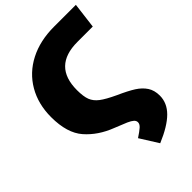

<svg xmlns="http://www.w3.org/2000/svg" viewBox="-269 -797 1125 1125"><g transform="rotate(-45 294.0 -234.5)"><path d="M293 114Q328 91 343.5 77Q359 63 359 48Q359 35 348 25Q337 15 313.5 4.5Q290 -6 236 -27Q140 -64 80 -132.5Q20 -201 20 -333Q20 -441 68 -523.5Q116 -606 203.5 -651Q291 -696 407 -696H588L568 -536H441Q239 -536 239 -338Q239 -285 250.5 -255.5Q262 -226 291.5 -203.5Q321 -181 383 -152Q448 -123 484 -100Q520 -77 540 -46.5Q560 -16 560 28Q560 89 512 137Q464 185 364 227Z"/></g></svg>

Font: FiraGO Heavy
Style: Regular
Weight: 900
Designer: bBox Type
Foundry: bBox Type GmbH
Version: Version 1.001